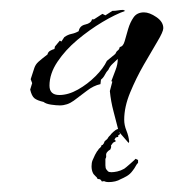

<svg xmlns="http://www.w3.org/2000/svg" viewBox="-20 -223 350 388"><path d="M240 66 220 43Q215 23 209.5 2.5Q204 -18 202 -39L207 -58L205 -59Q209 -70 213.5 -81.5Q218 -93 218 -104Q213 -99 207.5 -94Q202 -89 199 -82Q195 -78 192 -72Q189 -66 184 -62L183 -53Q169 -50 155.5 -39.5Q142 -29 129 -19.5Q116 -10 101 -10Q94 -10 83.5 -11.5Q73 -13 68 -17Q55 -20 49.5 -24.5Q44 -29 41 -42L45 -55L42 -63Q47 -79 49.5 -86Q52 -93 57.5 -98Q63 -103 76 -113Q77 -118 81.5 -120.5Q86 -123 90 -124L91 -129L101 -141L104 -139L110 -148Q117 -153 124.5 -154.5Q132 -156 139 -160Q141 -171 152.5 -173.5Q164 -176 166 -184H170L187 -195L193 -192L207 -201Q213 -201 218.5 -202Q224 -203 229 -203L233 -201Q213 -194 187 -178.5Q161 -163 136.5 -142.5Q112 -122 96 -98Q80 -74 80 -50Q80 -31 100 -31Q118 -31 137.5 -42Q157 -53 173 -69Q189 -85 196 -100L213 -114Q215 -119 218 -121Q221 -123 222 -128Q229 -129 232 -140Q235 -151 239 -164.5Q243 -178 250 -188Q257 -198 271 -198Q282 -198 296 -188.5Q310 -179 310 -166Q310 -159 298 -139Q286 -119 270.5 -92Q255 -65 243 -36Q231 -7 231 19Q231 30 235.5 41Q240 52 241 63ZM199 145Q194 145 190 143Q190 143 188 143.5Q186 144 185 143Q186 143 183 140Q182 139 180 139Q178 139 177 138Q176 138 176 136Q175 135 174.5 134.5Q174 134 173 133Q168 128 168 127Q165 121 165 113Q165 106 167 101Q169 96 172 90L176 83Q178 81 179 79Q180 77 182 76Q185 73 185 71Q185 70 186.5 70Q188 70 188 69Q190 67 190.5 65Q191 63 192 62Q194 60 195.5 59Q197 58 198 56Q199 54 200.5 52.5Q202 51 203 50Q204 48 209 43.5Q214 39 217 38Q219 38 221 37.5Q223 37 226 37Q233 37 228 40L222 45H220Q223 46 222.5 47.5Q222 49 220 50H219Q219 50 219 53Q219 54 217.5 54Q216 54 214 55Q214 55 213.5 55.5Q213 56 212 58Q211 60 212 60Q213 60 214 62Q214 63 211 64Q208 65 206 69Q204 70 204.5 72.5Q205 75 203 79Q198 82 196 85Q194 88 194.5 91.5Q195 95 193 98V111Q193 113 193.5 116Q194 119 198 123Q200 125 205 125Q210 125 217 123.5Q224 122 231 118Q234 116 242.5 108.5Q251 101 252 100Q254 97 255.5 98.5Q257 100 259 100V106Q256 109 254 113Q252 117 248 122Q243 129 236 133Q229 137 224 139Q214 145 199 145Z"/></svg>

Font: Kolker Brush
Style: Regular
Weight: 400
Designer: Robert E. Leuschke
Foundry: Robert E. Leuschke
Version: Version 1.010; ttfautohint (v1.8.3)